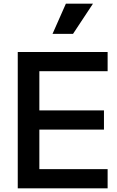

<svg xmlns="http://www.w3.org/2000/svg" viewBox="-20 -1029 641 1049"><path d="M77 0H568V-105H195V-321H548V-426H195V-640H568V-745H77ZM267 -844H379L488 -1009H340Z"/></svg>

Font: Custom Plus Jakarta Sans SemiBold
Style: Regular
Weight: 600
Designer: Gumpita Rahayu & FullSphere
Foundry: Tokotype & FullSphere
Version: Version 1.001;hotconv 1.0.117;makeotfexe 2.5.65602